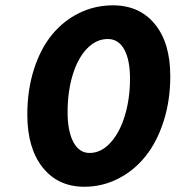

<svg xmlns="http://www.w3.org/2000/svg" viewBox="-20 -692 662 724"><path d="M297.9 12.2Q198.7 12.2 140.9 -60.5Q83 -133.3 83 -259.8Q83 -352.5 107.9 -430.4Q132.8 -508.3 176 -561Q219.2 -613.8 278.6 -642.8Q337.9 -671.9 405.8 -671.9Q505.9 -671.9 564 -601.1Q622.1 -530.3 622.1 -404.8Q622.1 -313 596.9 -234.6Q571.8 -156.2 528.3 -102.3Q484.9 -48.3 425.3 -18.1Q365.7 12.2 297.9 12.2ZM317.9 -115.2Q360.4 -115.2 395.5 -152.8Q430.7 -190.4 450.4 -254.6Q470.2 -318.8 470.2 -396Q470.2 -466.3 448.5 -505.6Q426.8 -544.9 386.2 -544.9Q343.3 -544.9 308.6 -509.3Q273.9 -473.6 254.4 -410.6Q234.9 -347.7 234.9 -269Q234.9 -197.8 256.6 -156.5Q278.3 -115.2 317.9 -115.2Z"/></svg>

Font: Office Code Pro D Bold Italic
Style: Regular
Weight: 700
Italic angle: -9°
Designer: Nathan Rutzky & Paul D. Hunt
Foundry: Adobe Systems Incorporated
Version: Version 1.004;PS 001.004;hotconv 1.0.70;makeotf.lib2.5.58329